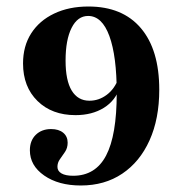

<svg xmlns="http://www.w3.org/2000/svg" viewBox="-20 -449 560 590"><path d="M228.2 121Q159.7 121 115.7 90.3Q71.8 59.7 71.8 12.9Q71.8 -16.9 89.9 -34.7Q108.1 -52.4 137.1 -52.4Q160.5 -52.4 174.2 -41.1Q187.9 -29.8 187.9 -10.5Q187.9 5.6 179.8 17.7Q171.8 29.8 164.1 40.3Q156.5 50.8 156.5 63.7Q156.5 76.6 169 83.9Q181.5 91.1 204.8 91.1Q273.4 91.1 306 29Q338.7 -33.1 338.7 -162.9Q338.7 -276.6 316.1 -338.3Q293.5 -400 250.8 -400Q218.5 -400 200 -363.3Q181.5 -326.6 181.5 -262.9Q181.5 -201.6 200.4 -170.6Q219.4 -139.5 254.8 -139.5Q283.9 -139.5 308.1 -157.7Q332.3 -175.8 344.4 -208.9L348.4 -181.5Q335.5 -140.3 299.2 -117.7Q262.9 -95.2 212.1 -95.2Q139.5 -95.2 95.2 -138.7Q50.8 -182.3 50.8 -254Q50.8 -307.3 75.8 -346.4Q100.8 -385.5 146.4 -407.3Q191.9 -429 251.6 -429Q356.5 -429 412.9 -362.5Q469.4 -296 469.4 -173.4Q469.4 -83.9 439.5 -17.7Q409.7 48.4 355.6 84.7Q301.6 121 228.2 121Z"/></svg>

Font: Playfair 5pt SemiExpanded Light ExtraBold
Style: Regular
Weight: 800
Version: Version 2.001;gftools[0.9.30]